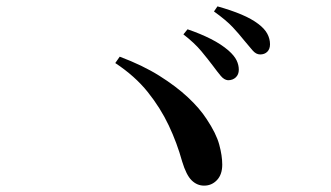

<svg xmlns="http://www.w3.org/2000/svg" viewBox="-20 -738 1040 603"><path d="M649 -531Q634 -551 612.5 -577Q591 -603 556 -630L569 -646Q610 -632 642.5 -615.5Q675 -599 698 -579Q716 -563 723 -548.5Q730 -534 730 -519Q730 -504 720.5 -495Q711 -486 696 -486Q684 -487 673.5 -499.5Q663 -512 649 -531ZM746 -612Q731 -631 711 -652.5Q691 -674 652 -702L663 -718Q706 -706 738 -692.5Q770 -679 791 -663Q811 -648 819.5 -632Q828 -616 828 -599Q828 -584 819.5 -575.5Q811 -567 797 -567Q784 -567 773 -580Q762 -593 746 -612ZM356 -560Q428 -533 480.5 -500Q533 -467 570 -432.5Q607 -398 629 -364Q659 -319 668.5 -284Q678 -249 678 -221Q678 -190 661.5 -172.5Q645 -155 621 -155Q599 -155 582 -171.5Q565 -188 552 -231Q536 -289 510 -344Q484 -399 444 -449Q404 -499 342 -540Z"/></svg>

Font: Early Summer Mincho SemiBold
Style: Regular
Weight: 600
Designer: GuiWonder
Version: Version 1.002